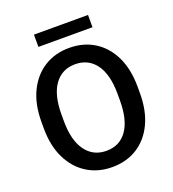

<svg xmlns="http://www.w3.org/2000/svg" viewBox="-154 -979 997 1106"><g transform="rotate(-20 344.5 -426.0)"><path d="M639.2 -375V-335.9Q639.2 -228.5 602.3 -151.1Q565.4 -73.7 499.3 -32Q433.1 9.8 345.2 9.8Q258.3 9.8 191.7 -32Q125 -73.7 87.2 -151.1Q49.3 -228.5 49.3 -335.9V-375Q49.3 -482.4 86.9 -559.8Q124.5 -637.2 190.9 -679Q257.3 -720.7 344.2 -720.7Q432.1 -720.7 498.5 -679Q564.9 -637.2 602.1 -559.8Q639.2 -482.4 639.2 -375ZM516.6 -335.9V-376Q516.6 -494.6 471.2 -557.6Q425.8 -620.6 344.2 -620.6Q263.7 -620.6 218 -557.6Q172.4 -494.6 172.4 -376V-335.9Q172.4 -216.8 218.5 -153.3Q264.6 -89.8 345.2 -89.8Q427.2 -89.8 471.9 -153.3Q516.6 -216.8 516.6 -335.9ZM512.2 -861.8V-786.6H180.7V-861.8Z"/></g></svg>

Font: Vazirmatn RD UI FD Medium
Style: Regular
Weight: 500
Designer: Saber Rastikerdar
Foundry: Saber Rastikerdar
Version: Version 33.003